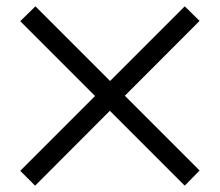

<svg xmlns="http://www.w3.org/2000/svg" viewBox="-20 -561 695 607"><path d="M611 -495 91 26 44 -21 564 -541ZM611 -22 564 26 44 -494 92 -541Z"/></svg>

Font: STIX Two Text
Style: Regular
Weight: 400
Designer: Ross Mills, John Hudson & Paul Hanslow, Tiro Typeworks Ltd; with prior portions MicroPress Inc., and Coen Hoffman.
Foundry: Tiro Typeworks Ltd
Version: Version 2.13 b171